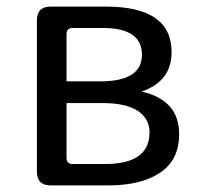

<svg xmlns="http://www.w3.org/2000/svg" viewBox="-20 -563 607 583"><path d="M134 0Q92 0 92 -42V-501Q92 -543 134 -543H301Q501 -543 501 -405Q501 -316 410 -285Q524 -259 524 -156Q524 -77 466 -38.5Q408 0 309 0ZM182 -316H285Q411 -316 411 -397Q411 -478 292 -478H201Q182 -478 182 -459ZM182 -84Q182 -65 201 -65H299Q434 -65 434 -161Q434 -203 398 -226.5Q362 -250 293 -250H182Z"/></svg>

Font: Raw Maruko Gothic CJK TC
Style: Regular
Weight: 400
Version: Version 1.001